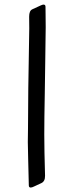

<svg xmlns="http://www.w3.org/2000/svg" viewBox="-20 -698 302 849"><path d="M109.4 -572.8 108.9 -624.5Q108.9 -650.4 122.6 -656.7L159.7 -673.8Q168 -677.7 172.4 -677.7Q181.2 -677.7 181.2 -668Q181.2 -659.2 181.6 -632.8Q182.1 -606.4 182.1 -577.9Q182.1 -549.3 181.2 -511.5Q180.2 -473.6 180.2 -435.3Q180.2 -397 178 -284.2Q175.8 -171.4 175.8 -103.8Q175.8 -36.1 179.2 79.1Q179.7 104 162.6 111.8L130.9 126.5Q121.6 131.3 115.7 131.3Q107.4 131.3 107.4 121.6Q106.4 62.5 104.7 11Q103 -40.5 103 -69.6Q103 -98.6 103.8 -128.7Q104.5 -158.7 104.5 -226.3Q104.5 -293.9 106.9 -418Q109.4 -542 109.4 -572.8Z"/></svg>

Font: Eadui
Style: Medium
Weight: 500
Designer: Peter S. Baker
Version: Version 1.1